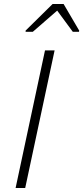

<svg xmlns="http://www.w3.org/2000/svg" viewBox="-20 -940 416 960"><path d="M58 0 205 -688H253L106 0ZM108 -781V-787L243 -920H298L376 -787L375 -781H344L266 -887L144 -781Z"/></svg>

Font: Saira ExtraLight
Style: Italic
Weight: 200
Italic angle: -12°
Designer: Hector Gatti with collaboration of the Omnibus-Type team
Foundry: Omnibus-Type
Version: Version 1.100; ttfautohint (v1.8.3)